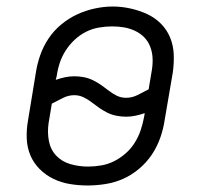

<svg xmlns="http://www.w3.org/2000/svg" viewBox="-20 -561 640 589"><path d="M249 8Q221 8 194 3.5Q167 -1 143.5 -12.5Q120 -24 101.5 -42.5Q83 -61 73 -85Q63 -109 62 -136.5Q61 -164 66 -192L90 -338Q94 -365 103.5 -392Q113 -419 129 -443Q145 -467 168 -486Q191 -505 217 -517Q243 -529 271 -535Q299 -541 326 -541Q353 -541 380 -535Q407 -529 431 -518Q455 -507 473.5 -488.5Q492 -470 502 -445.5Q512 -421 513 -393.5Q514 -366 510 -338L485 -192Q481 -165 471.5 -138Q462 -111 446 -87Q430 -63 407 -43.5Q384 -24 358 -12.5Q332 -1 304 3.5Q276 8 249 8ZM367 -261Q385 -261 402 -269.5Q419 -278 436 -287L446 -347Q449 -366 448 -384Q447 -402 440.5 -418.5Q434 -435 422 -447Q410 -459 394 -466.5Q378 -474 360.5 -477Q343 -480 324 -480Q304 -480 283.5 -476.5Q263 -473 244 -463.5Q225 -454 209 -439Q193 -424 181.5 -406Q170 -388 163.5 -368.5Q157 -349 154 -328L151 -316Q165 -321 179.5 -324Q194 -327 208 -327Q224 -327 238.5 -324Q253 -321 266 -314.5Q279 -308 290.5 -300Q302 -292 313.5 -283Q325 -274 338 -267.5Q351 -261 367 -261ZM250 -50Q270 -50 290.5 -53.5Q311 -57 330 -66.5Q349 -76 365.5 -90.5Q382 -105 393.5 -123.5Q405 -142 411.5 -161.5Q418 -181 422 -202L424 -214Q410 -209 395.5 -206Q381 -203 367 -203Q352 -203 337 -206Q322 -209 309 -215.5Q296 -222 284.5 -230Q273 -238 261.5 -247Q250 -256 236.5 -262.5Q223 -269 208 -269Q190 -269 173 -260.5Q156 -252 139 -243L129 -183Q125 -155 130 -128.5Q135 -102 152.5 -83.5Q170 -65 196 -57.5Q222 -50 250 -50Z"/></svg>

Font: Iosevka Curly Slab LtExObl
Style: Regular
Weight: 300
Width: 7
Italic angle: -9°
Monospace: yes
Designer: Belleve Invis
Foundry: Belleve Invis
Version: Version 11.1.0; ttfautohint (v1.8.3)